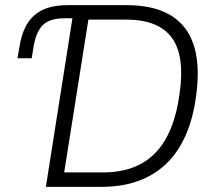

<svg xmlns="http://www.w3.org/2000/svg" viewBox="-20 -725 832 745"><path d="M158 0 261 -654H229Q174 -654 147 -628.5Q120 -603 110 -542L103 -499H48L56 -546Q69 -627 113.5 -666Q158 -705 242 -705H471Q629 -705 697 -617Q765 -529 741 -354Q730 -268 701 -201.5Q672 -135 626 -90.5Q580 -46 517 -23Q454 0 375 0ZM229 -56H379Q446 -56 497 -75.5Q548 -95 584.5 -133.5Q621 -172 644 -229.5Q667 -287 677 -363Q698 -510 646 -579.5Q594 -649 469 -649H323Z"/></svg>

Font: Nunito Sans 10pt SemiCondensed Light
Style: Italic
Weight: 300
Width: 4
Italic angle: -9°
Designer: Vernon Adams
Foundry: Vernon Adams
Version: Version 3.101;gftools[0.9.27]